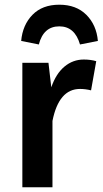

<svg xmlns="http://www.w3.org/2000/svg" viewBox="-20 -796 436 816"><path d="M203 0H75V-529H186L198 -425Q218 -483 254 -513Q290 -543 336 -543Q365 -543 389 -536L367 -412Q343 -418 320 -418Q230 -418 203 -282ZM320 -607Q298 -684 232 -684Q165 -684 145 -607L70 -622Q76 -690 118 -733Q160 -776 232 -776Q304 -776 347 -733Q390 -690 396 -622Z"/></svg>

Font: Trujillo Medium
Style: Regular
Weight: 500
Designer: Fira Sans original fonts by bBox Type GmbH, Carrois Corporate GbR, & Edenspiekermann AG / Changes by Cristiano Sobral
Foundry: Fira Sans original fonts by bBox Type GmbH, Carrois Corporate GbR, & Edenspiekermann AG / Changes by Cristiano Sobral
Version: Version 4.301;October 17, 2021;FontCreator 14.0.0.2814 64-bi